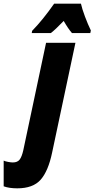

<svg xmlns="http://www.w3.org/2000/svg" viewBox="-145 -786 515 1046"><path d="M-125 229V89Q-117 93 -101 96Q-85 99 -75 99Q-50 99 -38 83.5Q-26 68 -18 32L106 -553H266L139 45Q118 146 76.5 193Q35 240 -51 240Q-95 240 -125 229ZM30 -618Q87 -676 150 -766H296Q302 -738 318 -695.5Q334 -653 350 -620L347 -606H247Q226 -630 202 -672Q157 -625 132 -606H28Z"/></svg>

Font: Noto Sans UI CondBlack
Style: Italic
Weight: 900
Width: 3
Italic angle: -12°
Designer: Monotype Design Team
Foundry: Monotype Imaging Inc.
Version: Version 1.001